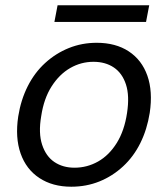

<svg xmlns="http://www.w3.org/2000/svg" viewBox="-20 -695 637 727"><path d="M250 12Q179 12 129 -21Q79 -54 58 -114Q37 -174 49 -254Q59 -317 85 -368.5Q111 -420 151 -456.5Q191 -493 240.5 -513Q290 -533 346 -533Q418 -533 467.5 -500.5Q517 -468 538 -408.5Q559 -349 547 -268Q537 -205 511.5 -153.5Q486 -102 446 -65Q406 -28 356.5 -8Q307 12 250 12ZM262 -60Q310 -60 351.5 -83.5Q393 -107 422 -153.5Q451 -200 461 -267Q471 -332 457 -375Q443 -418 411 -439.5Q379 -461 334 -461Q287 -461 246 -437.5Q205 -414 175.5 -368Q146 -322 136 -255Q125 -191 139.5 -147Q154 -103 186 -81.5Q218 -60 262 -60ZM186 -612 198 -675H545L533 -612Z"/></svg>

Font: DM Sans 10pt
Style: Italic
Weight: 400
Italic angle: -10°
Version: Version 4.004;gftools[0.9.30]